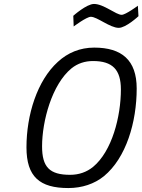

<svg xmlns="http://www.w3.org/2000/svg" viewBox="-20 -943 721 972"><path d="M326 9C395 9 458 -12 506 -51C619 -144 672 -325 672 -495C672 -639 596 -702 457 -702C385 -702 323 -676 273 -630C168 -535 114 -361 114 -197C114 -48 181 9 326 9ZM335 -58C231 -58 193 -97 193 -202C193 -330 243 -516 342 -597C373 -622 410 -634 451 -634C550 -634 592 -590 592 -490C592 -353 547 -177 451 -98C419 -72 380 -58 335 -58ZM678 -914C678 -914 616 -868 596 -868C567 -868 505 -923 456 -923C418 -923 351 -863 351 -863L353 -809C353 -809 418 -858 440 -858C472 -858 537 -802 581 -802C618 -802 681 -861 681 -861L678 -914Z"/></svg>

Font: RazerF5
Style: Italic
Weight: 400
Foundry: Razer Inc.
Version: Version 2